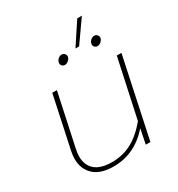

<svg xmlns="http://www.w3.org/2000/svg" viewBox="-181 -871 934 1005"><g transform="rotate(-30 286.5 -368.5)"><path d="M435 -752H463L370 -620H348ZM236 -601Q238 -612 248 -620.5Q258 -629 269 -629Q280 -629 287 -620.5Q294 -612 292 -601Q289 -590 279 -581.5Q269 -573 258 -573Q247 -573 240 -581.5Q233 -590 236 -601ZM433 -601Q435 -612 445 -620.5Q455 -629 466 -629Q477 -629 484 -620.5Q491 -612 489 -601Q486 -590 476 -581.5Q466 -573 455 -573Q444 -573 437 -581.5Q430 -590 433 -601ZM55 -121Q55 -141 60 -166L127 -480H155L88 -168Q82 -143 82 -120Q82 -68 115.5 -38.5Q149 -9 219 -9Q282 -9 335.5 -37Q389 -65 441 -127L517 -480H545L443 0H415L433 -89Q342 15 214 15Q135 15 95 -22.5Q55 -60 55 -121Z"/></g></svg>

Font: Prompt Thin
Style: Italic
Weight: 250
Italic angle: -12°
Designer: Katatrad Team
Foundry: CadsonDemak
Version: Version 1.001